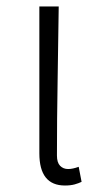

<svg xmlns="http://www.w3.org/2000/svg" viewBox="-20 -553 310 586"><path d="M178.2 13.2Q100.1 13.2 100.1 -85V-533.2H159.2Q157.7 -418.5 155.8 -303.5Q153.8 -188.5 153.8 -78.1Q153.8 -57.1 163.3 -47.1Q172.9 -37.1 188 -37.1Q201.7 -37.1 220.2 -43.9L229 2Q220.2 6.3 207.8 9.8Q195.3 13.2 178.2 13.2Z"/></svg>

Font: Source Han Sans CN Light
Style: Regular
Weight: 300
Designer: Ryoko NISHIZUKA  (kana, bopomofo & ideographs); Paul D. Hunt (Latin, Greek & Cyrillic); Sandoll Communications , Soo-you
Foundry: Adobe
Version: Version 2.000;hotconv 1.0.107;makeotfexe 2.5.65593